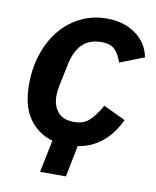

<svg xmlns="http://www.w3.org/2000/svg" viewBox="-78 -595 648 796"><g transform="rotate(10 246.0 -197.0)"><path d="M173 4Q112 -13 74.5 -65.5Q37 -118 37 -210Q37 -279 57 -338.5Q77 -398 113 -441.5Q149 -485 199 -509.5Q249 -534 308 -534Q381 -534 430.5 -498Q480 -462 491 -403L389 -363Q378 -396 360 -415Q342 -434 301 -434Q203 -434 180 -313L162 -226Q157 -203 157 -183Q157 -141 179 -114.5Q201 -88 248 -88Q287 -88 311.5 -110.5Q336 -133 360 -176L453 -132Q395 -10 280 8L254 140H145Z"/></g></svg>

Font: IBM Plex Sans SmBld
Style: Italic
Weight: 600
Italic angle: -11°
Designer: Mike Abbink, Paul van der Laan, Pieter van Rosmalen
Foundry: Bold Monday
Version: Version 3.005